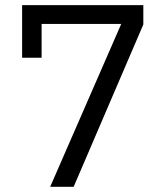

<svg xmlns="http://www.w3.org/2000/svg" viewBox="-20 -718 640 738"><path d="M263.1 0 530.9 -623.9V-698.2H65V-496.1H139.9V-626.1H446L172.9 0Z"/></svg>

Font: Margiela Mono
Style: Regular
Weight: 400
Designer: Mike Abbink, Paul van der Laan, Pieter van Rosmalen
Foundry: Bold Monday
Version: Version 2.003 2021